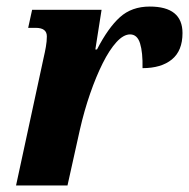

<svg xmlns="http://www.w3.org/2000/svg" viewBox="-20 -566 577 586"><path d="M113 -389Q117 -406 120 -423Q123 -440 123 -455Q123 -481 89 -481H66L78 -536H290L271 -415H276Q310 -481 346 -513.5Q382 -546 437 -546Q537 -546 537 -465Q537 -411 504.5 -384.5Q472 -358 415 -358Q416 -406 407.5 -433.5Q399 -461 377 -461Q357 -461 335.5 -437.5Q314 -414 293.5 -373Q273 -332 255 -280Q237 -228 224 -171L186 0H29Z"/></svg>

Font: Noto Serif Condensed ExtraBold
Style: Italic
Weight: 800
Width: 3
Italic angle: -12°
Designer: Monotype Design Team
Foundry: Monotype Imaging Inc.
Version: Version 2.014; ttfautohint (v1.8.4.7-5d5b)